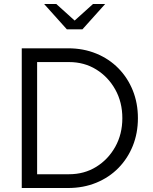

<svg xmlns="http://www.w3.org/2000/svg" viewBox="-20 -942 768 962"><path d="M166 -69H326Q402 -69 462 -106Q522 -143 557.5 -206.5Q593 -270 593 -350Q593 -430 557.5 -493.5Q522 -557 462 -594Q402 -631 326 -631H166ZM89 0V-700H321Q398 -700 462.5 -673.5Q527 -647 573.5 -599.5Q620 -552 645.5 -488.5Q671 -425 671 -350Q671 -275 645.5 -211.5Q620 -148 573.5 -100.5Q527 -53 462.5 -26.5Q398 0 321 0ZM262 -922 354 -839 446 -922H507L393 -795H315L201 -922Z"/></svg>

Font: Red Hat Text VF
Style: Regular
Weight: 400
Designer: Pentagram, MCKL
Foundry: Pentagram, MCKL
Version: Version 1.023